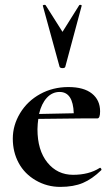

<svg xmlns="http://www.w3.org/2000/svg" viewBox="-20 -750 458 783"><path d="M223.1 -375Q192.9 -375 170.9 -351.1Q148.9 -327.1 139.2 -285.2L280.8 -288.1Q277.8 -375 223.1 -375ZM388.2 -295.9Q388.2 -267.1 377 -267.1H315.9L136.2 -265.1Q133.3 -246.1 132.8 -223.1Q132.8 -137.2 173.3 -87.2Q213.9 -37.1 278.1 -37.1Q342.3 -37.1 386.2 -64.9L388.2 -65.9Q390.1 -65.9 392.6 -62Q395 -58.1 393.1 -56.2Q356 -20 317.9 -3.9Q279.8 12.2 225.8 12.2Q171.9 12.2 126 -14.4Q80.1 -41 56.2 -85.4Q32.2 -129.9 32.2 -184.6Q32.2 -239.3 62 -288.6Q91.8 -337.9 143.8 -366.5Q195.8 -395 258.8 -395Q321.8 -395 355 -368.4Q388.2 -341.8 388.2 -295.9ZM223.1 -477.1 154.8 -726.1Q153.8 -729 158.9 -730Q164.1 -731 166 -729L234.9 -620.1L303.2 -729Q305.2 -731 309.6 -730Q314 -729 313 -726.1L246.1 -477.1Q244.1 -472.2 235.1 -472.2Q226.1 -472.2 223.1 -477.1Z"/></svg>

Font: Cormorant-Bold
Style: Bold
Weight: 700
Designer: Christian Thalmann (Catharsis Fonts)
Version: Version 3.000